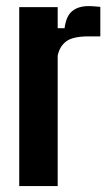

<svg xmlns="http://www.w3.org/2000/svg" viewBox="-20 -624 365 644"><path d="M44.5 0V-600H173.5V-529.5H196.5Q202 -571 222.8 -587.2Q243.5 -603.5 276 -603.5Q288 -603.5 299.2 -602.5Q310.5 -601.5 316.5 -601V-502H278Q224 -502 201.8 -485Q179.5 -468 173.5 -437V0Z"/></svg>

Font: Big Shoulders Display Thin ExtraBold
Style: Regular
Weight: 800
Version: Version 2.002